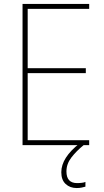

<svg xmlns="http://www.w3.org/2000/svg" viewBox="-20 -800 528 971"><path d="M431 -66H94V-780H431V-755H120V-455H414V-430H120V-91H431ZM316 67Q316 126 370 126Q382 126 394 124.5Q406 123 412 120V144Q405 146 393.5 148.5Q382 151 368 151Q334 151 312 130.5Q290 110 290 71Q290 -3 384 -76L403 -66Q366 -36 341 -3.5Q316 29 316 67Z"/></svg>

Font: Noto Sans Malayalam UI SemiCondensed Thin
Style: Regular
Weight: 100
Width: 4
Designer: Jelle Bosma - Monotype Design Team
Foundry: Monotype Imaging Inc.
Version: Version 2.104; ttfautohint (v1.8.4.7-5d5b)